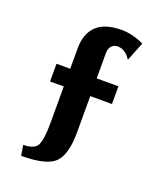

<svg xmlns="http://www.w3.org/2000/svg" viewBox="-107 -487 568 679"><g transform="rotate(20 176.5 -147.0)"><path d="M210 -226V-322.1Q210 -337.2 218.4 -347.4Q226.9 -357.7 242 -357.7Q270.5 -357.7 290.9 -325.6L319.4 -396.8Q275.8 -417.3 234.9 -417.3Q110.3 -417.3 110.3 -300.7V-226H58.7V-159.3H110.3V-24Q110.3 40 99.2 61.8Q88.1 83.6 46.3 83.6L52.5 122.8Q148.6 122.8 179.3 91.2Q210 59.6 210 -23.1V-159.3H291.8V-226Z"/></g></svg>

Font: Gidugu
Style: Regular
Weight: 400
Designer: Purushoth Kumar Guthula
Foundry: Silicon Andhra, USA.
Version: Version 1.0.5; ttfautohint (v1.2.25-373a) -l 7 -r 28 -G 50 -